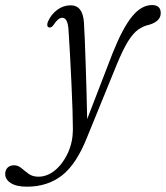

<svg xmlns="http://www.w3.org/2000/svg" viewBox="-139 -472 640 740"><path d="M295 -267Q334 -364.5 370 -408.5Q406 -452.5 447 -452.5Q480.5 -452.5 480.5 -421.5Q480.5 -390.5 437.5 -377Q413.5 -372 393.8 -358Q374 -344 354.2 -312.2Q334.5 -280.5 310.5 -222L196.5 57.5Q155.5 161 99.8 204.2Q44 247.5 -35 247.5Q-76 247.5 -97.5 233.5Q-119 219.5 -119 198.5Q-119 183.5 -109.8 174.2Q-100.5 165 -85 165Q-69.5 165 -56.5 176Q-43.5 187 -28.5 198Q-13.5 209 9 209Q43.5 209 73.8 183.8Q104 158.5 122.8 117.2Q141.5 76 142 28.5Q142 1.5 140.5 -47.8Q139 -97 136.2 -155Q133.5 -213 130.5 -267Q127.5 -321 125 -357.5Q122 -403.5 101 -403.5Q85 -403.5 67.5 -376Q58.5 -363.5 49.5 -366.5Q39 -370 45.5 -388Q58 -416.5 81.5 -434Q105 -451.5 133.5 -451.5Q180 -451.5 184.5 -385.5Q186 -362.5 187.8 -320Q189.5 -277.5 191.2 -224.8Q193 -172 194.5 -117Q196 -62 197 -13Z"/></svg>

Font: Fraunces 72pt Soft Light
Style: Italic
Weight: 300
Italic angle: -16°
Version: Version 1.000;[b76b70a41]